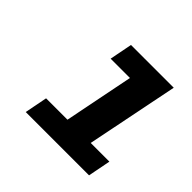

<svg xmlns="http://www.w3.org/2000/svg" viewBox="-112 -862 654 654"><g transform="rotate(45 215.0 -534.5)"><path d="M315 -409 382 -742H176L160 -660H253L203 -409H100L84 -327H389L405 -409Z"/></g></svg>

Font: AWKNG-Font
Style: Bold Italic
Weight: 700
Italic angle: -11.3°
Designer: Awakening Church
Foundry: Awakening Church
Version: Version 1.700;PS 001.700;hotconv 1.0.88;makeotf.lib2.5.64775